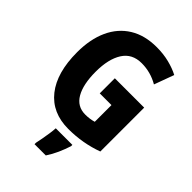

<svg xmlns="http://www.w3.org/2000/svg" viewBox="-270 -836 1170 1170"><g transform="rotate(45 314.5 -251.5)"><path d="M320 -409H573V-31Q519 -11 460 -0.5Q401 10 338 10Q198 10 121.5 -86.5Q45 -183 45 -359Q45 -471 82.5 -553Q120 -635 192 -679.5Q264 -724 367 -724Q424 -724 474 -711.5Q524 -699 562 -679L515 -551Q448 -590 371 -590Q289 -590 249 -527Q209 -464 209 -355Q209 -246 244 -185.5Q279 -125 349 -125Q387 -125 421 -135V-279H320ZM424 72Q412 110 395 148Q378 186 355 221H258V208Q262 190 267 163Q272 136 276 108.5Q280 81 281 61H424Z"/></g></svg>

Font: Noto Sans Hebrew Condensed ExtraBold
Style: Regular
Weight: 800
Width: 3
Designer: Monotype Design Team
Foundry: Monotype Imaging Inc.
Version: Version 2.004; ttfautohint (v1.8.4.7-5d5b)